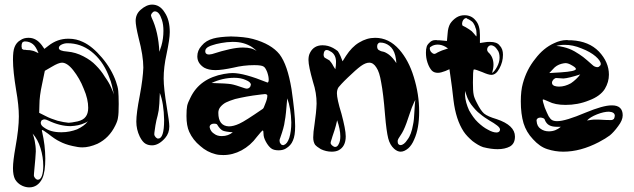

<svg xmlns="http://www.w3.org/2000/svg" viewBox="-20 -725 2742 830"><path d="M121.1 -147.5C135.7 -130.9 147.5 -110.4 155.3 -84C163.1 -58.6 167 -33.2 167 -7.8C167 9.8 165 24.4 161.1 35.2C157.2 45.9 151.4 51.8 144.5 51.8C141.6 51.8 139.6 51.8 138.7 50.8C134.8 48.8 131.8 45.9 128.9 41C126 36.1 126 31.2 127 24.4C131.8 -27.3 134.8 -59.6 134.8 -70.3C134.8 -86.9 132.8 -102.5 129.9 -117.2C127 -129.9 124 -140.6 121.1 -147.5ZM168.9 -174.8C160.2 -180.7 156.2 -187.5 156.2 -194.3C156.2 -198.2 158.2 -201.2 160.2 -205.1C164.1 -207 168 -209 172.9 -209C176.8 -209 181.6 -207 188.5 -204.1C222.7 -187.5 254.9 -179.7 285.2 -179.7C307.6 -180.7 328.1 -184.6 346.7 -193.4C353.5 -196.3 357.4 -198.2 360.4 -201.2C349.6 -186.5 334 -175.8 313.5 -166C293 -158.2 270.5 -153.3 247.1 -153.3H243.2C212.9 -153.3 188.5 -160.2 168.9 -174.8ZM248 -454.1C262.7 -454.1 279.3 -443.4 296.9 -420.9C314.5 -398.4 330.1 -372.1 341.8 -341.8C355.5 -310.5 361.3 -283.2 361.3 -258.8C361.3 -242.2 357.4 -229.5 350.6 -220.7C343.8 -210.9 332 -204.1 315.4 -200.2C296.9 -196.3 283.2 -194.3 276.4 -194.3C263.7 -195.3 248 -198.2 228.5 -203.1C209 -209 191.4 -215.8 176.8 -223.6L149.4 -237.3L150.4 -271.5C150.4 -296.9 154.3 -327.1 162.1 -362.3L173.8 -418.9L204.1 -436.5C223.6 -448.2 238.3 -454.1 248 -454.1ZM271.5 -538.1C309.6 -538.1 343.8 -526.4 375 -502C406.2 -477.5 430.7 -444.3 448.2 -401.4C453.1 -388.7 457 -378.9 459 -373C461.9 -365.2 465.8 -346.7 472.7 -316.4C469.7 -326.2 464.8 -336.9 460 -347.7C455.1 -359.4 446.3 -375 433.6 -392.6C421.9 -412.1 409.2 -427.7 394.5 -442.4C380.9 -457 363.3 -469.7 340.8 -481.4C318.4 -493.2 294.9 -500 271.5 -502C246.1 -503.9 234.4 -508.8 234.4 -517.6C234.4 -523.4 238.3 -528.3 246.1 -532.2C253.9 -536.1 262.7 -538.1 271.5 -538.1ZM87.9 -545.9C100.6 -545.9 112.3 -542 122.1 -534.2C130.9 -527.3 138.7 -514.6 146.5 -495.1C134.8 -501 126 -504.9 120.1 -505.9C114.3 -507.8 105.5 -508.8 93.8 -508.8L89.8 -509.8H85.9C85 -509.8 84 -509.8 82 -509.8C81.1 -510.7 80.1 -510.7 79.1 -511.7C78.1 -511.7 78.1 -511.7 76.2 -512.7C76.2 -513.7 75.2 -514.6 74.2 -515.6C74.2 -516.6 74.2 -518.6 74.2 -519.5C73.2 -521.5 73.2 -523.4 73.2 -525.4C73.2 -538.1 77.1 -544.9 84 -544.9L85.9 -545.9ZM160.2 -530.3C144.5 -550.8 126 -561.5 104.5 -561.5H102.5C89.8 -561.5 78.1 -558.6 67.4 -550.8C56.6 -544.9 47.9 -534.2 43 -521.5C38.1 -509.8 36.1 -491.2 36.1 -466.8C36.1 -432.6 41 -388.7 49.8 -335C57.6 -291 61.5 -253.9 61.5 -221.7C61.5 -186.5 56.6 -142.6 46.9 -88.9C40 -49.8 36.1 -19.5 36.1 2C36.1 22.5 39.1 38.1 44.9 49.8C51.8 61.5 61.5 71.3 76.2 78.1C86.9 83 97.7 85 106.4 85C130.9 85 150.4 72.3 163.1 45.9C171.9 26.4 175.8 -2 175.8 -39.1C175.8 -78.1 170.9 -117.2 162.1 -155.3C161.1 -157.2 161.1 -159.2 161.1 -161.1C161.1 -162.1 161.1 -163.1 162.1 -163.1C165 -163.1 173.8 -157.2 188.5 -146.5C207 -131.8 223.6 -120.1 238.3 -113.3C252.9 -105.5 271.5 -98.6 293.9 -93.8C310.5 -89.8 324.2 -87.9 335.9 -87.9C355.5 -87.9 377 -92.8 401.4 -103.5C435.5 -120.1 460.9 -146.5 478.5 -182.6C485.4 -196.3 489.3 -208 490.2 -217.8C492.2 -227.5 493.2 -247.1 493.2 -275.4C493.2 -301.8 492.2 -320.3 491.2 -332C490.2 -344.7 486.3 -357.4 481.4 -372.1C468.8 -408.2 448.2 -443.4 420.9 -475.6C393.6 -507.8 366.2 -531.2 337.9 -543.9C319.3 -552.7 299.8 -557.6 277.3 -557.6H274.4C244.1 -557.6 215.8 -547.9 189.5 -527.3L171.9 -513.7Z M670.9 -323.2C682.6 -293 688.5 -253.9 689.5 -206.1C689.5 -152.3 680.7 -126 664.1 -126C662.1 -126 660.2 -126 659.2 -127C655.3 -128.9 652.3 -131.8 649.4 -136.7C646.5 -141.6 646.5 -146.5 647.5 -152.3C650.4 -174.8 653.3 -192.4 656.2 -205.1C660.2 -218.8 663.1 -232.4 666 -248C668 -261.7 669.9 -287.1 670.9 -323.2ZM635.7 -648.4 632.8 -657.2C632.8 -662.1 634.8 -666 638.7 -669.9C641.6 -673.8 645.5 -675.8 649.4 -675.8C662.1 -675.8 671.9 -664.1 679.7 -639.6C684.6 -625 686.5 -609.4 686.5 -591.8C686.5 -569.3 683.6 -547.9 677.7 -527.3L668.9 -501C666 -558.6 655.3 -607.4 635.7 -648.4ZM713.9 -585.9C713.9 -621.1 707 -649.4 691.4 -671.9C677.7 -694.3 659.2 -705.1 637.7 -705.1C621.1 -705.1 604.5 -697.3 587.9 -682.6C573.2 -669.9 566.4 -653.3 566.4 -634.8C566.4 -622.1 570.3 -597.7 579.1 -561.5C592.8 -509.8 599.6 -466.8 599.6 -432.6C598.6 -403.3 593.8 -362.3 584 -310.5C574.2 -260.7 569.3 -223.6 569.3 -199.2C569.3 -176.8 574.2 -155.3 584 -134.8C591.8 -119.1 600.6 -108.4 609.4 -103.5C618.2 -98.6 627 -96.7 637.7 -96.7C656.2 -96.7 675.8 -107.4 694.3 -128.9C706.1 -142.6 711.9 -159.2 711.9 -178.7C711.9 -192.4 708 -219.7 701.2 -260.7C692.4 -314.5 687.5 -356.4 687.5 -385.7C687.5 -418 691.4 -453.1 700.2 -492.2C709 -534.2 713.9 -565.4 713.9 -585.9Z M1073.2 -556.6C1047.9 -563.5 1016.6 -566.4 978.5 -567.4C945.3 -566.4 919.9 -563.5 902.3 -558.6C880.9 -552.7 864.3 -543 851.6 -527.3C838.9 -513.7 833 -498 833 -481.4C833 -460.9 842.8 -445.3 862.3 -432.6C875 -425.8 890.6 -421.9 911.1 -421.9C931.6 -421.9 957 -425.8 989.3 -432.6C1017.6 -439.5 1046.9 -443.4 1079.1 -443.4C1099.6 -443.4 1113.3 -441.4 1119.1 -437.5C1125 -434.6 1129.9 -425.8 1134.8 -414.1C1139.6 -400.4 1141.6 -389.6 1141.6 -380.9C1141.6 -372.1 1139.6 -368.2 1135.7 -368.2H1134.8L1133.8 -369.1C1068.4 -395.5 1019.5 -409.2 985.4 -409.2C976.6 -409.2 964.8 -408.2 948.2 -405.3C877.9 -392.6 830.1 -358.4 803.7 -303.7C795.9 -289.1 791 -276.4 789.1 -267.6C787.1 -257.8 786.1 -243.2 786.1 -223.6C786.1 -195.3 790 -172.9 797.9 -155.3C808.6 -131.8 824.2 -111.3 845.7 -93.8C865.2 -76.2 887.7 -64.5 911.1 -58.6C920.9 -55.7 932.6 -54.7 945.3 -54.7C972.7 -54.7 999 -61.5 1024.4 -75.2C1049.8 -88.9 1072.3 -108.4 1090.8 -133.8C1105.5 -152.3 1114.3 -161.1 1115.2 -161.1C1118.2 -161.1 1119.1 -156.2 1119.1 -147.5C1119.1 -136.7 1122.1 -126 1128.9 -113.3C1135.7 -100.6 1142.6 -91.8 1150.4 -85C1158.2 -78.1 1169.9 -75.2 1184.6 -75.2C1197.3 -75.2 1208 -78.1 1215.8 -83C1230.5 -91.8 1240.2 -102.5 1246.1 -117.2C1252.9 -131.8 1255.9 -152.3 1255.9 -179.7C1255.9 -217.8 1250 -271.5 1240.2 -339.8C1228.5 -410.2 1211.9 -459 1188.5 -490.2C1165 -519.5 1127 -542 1073.2 -556.6ZM905.3 -190.4C914.1 -190.4 918.9 -188.5 919.9 -184.6C927.7 -171.9 935.5 -164.1 943.4 -160.2C951.2 -157.2 965.8 -154.3 986.3 -153.3C973.6 -142.6 958 -136.7 938.5 -136.7C925.8 -136.7 915 -139.6 906.2 -146.5C896.5 -152.3 889.6 -161.1 886.7 -172.9C885.7 -177.7 886.7 -182.6 890.6 -185.5C893.6 -188.5 898.4 -190.4 905.3 -190.4ZM1221.7 -299.8C1232.4 -271.5 1238.3 -236.3 1239.3 -195.3C1239.3 -168.9 1236.3 -147.5 1230.5 -128.9C1224.6 -111.3 1216.8 -101.6 1208 -98.6L1206.1 -97.7H1204.1C1199.2 -97.7 1195.3 -99.6 1193.4 -103.5C1189.5 -107.4 1188.5 -112.3 1188.5 -117.2C1188.5 -121.1 1189.5 -125 1191.4 -128.9C1202.1 -159.2 1209 -182.6 1210.9 -201.2C1214.8 -218.8 1217.8 -252 1221.7 -299.8ZM1107.4 -316.4C1118.2 -317.4 1124 -318.4 1126 -318.4C1132.8 -317.4 1135.7 -315.4 1135.7 -311.5C1135.7 -302.7 1132.8 -291 1127 -277.3C1122.1 -262.7 1118.2 -254.9 1115.2 -253.9C1065.4 -219.7 1032.2 -198.2 1014.6 -190.4C998 -182.6 982.4 -178.7 969.7 -178.7C939.5 -179.7 923.8 -199.2 923.8 -237.3C923.8 -247.1 926.8 -255.9 933.6 -263.7C939.5 -270.5 947.3 -277.3 957 -282.2C966.8 -287.1 980.5 -292 996.1 -296.9C1013.7 -300.8 1029.3 -304.7 1046.9 -307.6C1062.5 -310.5 1083 -313.5 1107.4 -316.4ZM993.2 -388.7C1011.7 -388.7 1028.3 -385.7 1043 -378.9C1057.6 -373 1064.5 -366.2 1064.5 -358.4C1063.5 -354.5 1062.5 -351.6 1061.5 -349.6C1055.7 -341.8 1047.9 -339.8 1037.1 -343.8C1009.8 -353.5 990.2 -359.4 978.5 -361.3C965.8 -363.3 938.5 -365.2 894.5 -366.2C925.8 -380.9 959 -388.7 993.2 -388.7ZM886.7 -525.4C887.7 -526.4 891.6 -527.3 900.4 -530.3C908.2 -533.2 919.9 -536.1 936.5 -539.1C953.1 -542 968.8 -543.9 984.4 -543.9H988.3C1019.5 -543.9 1046.9 -536.1 1069.3 -521.5C1079.1 -514.6 1085.9 -508.8 1089.8 -503.9C1076.2 -514.6 1056.6 -519.5 1031.2 -519.5H1028.3C998 -519.5 954.1 -509.8 896.5 -491.2C889.6 -490.2 884.8 -489.3 883.8 -489.3C873 -489.3 867.2 -494.1 867.2 -503.9C867.2 -512.7 874 -520.5 886.7 -525.4Z M1437.5 -205.1C1446.3 -178.7 1451.2 -156.2 1451.2 -135.7C1451.2 -122.1 1449.2 -111.3 1444.3 -102.5C1440.4 -93.8 1435.5 -89.8 1428.7 -89.8C1425.8 -89.8 1422.9 -90.8 1418.9 -93.8C1412.1 -98.6 1409.2 -103.5 1409.2 -107.4C1409.2 -110.4 1411.1 -116.2 1414.1 -125C1414.1 -126 1415 -128.9 1417 -134.8L1425.8 -161.1C1429.7 -172.9 1433.6 -187.5 1437.5 -205.1ZM1775.4 -293C1774.4 -285.2 1772.5 -268.6 1771.5 -244.1C1770.5 -218.8 1768.6 -199.2 1765.6 -186.5C1760.7 -158.2 1752.9 -135.7 1741.2 -121.1C1731.4 -105.5 1720.7 -97.7 1710.9 -97.7C1703.1 -98.6 1699.2 -103.5 1699.2 -112.3V-117.2C1700.2 -122.1 1704.1 -129.9 1711.9 -140.6C1719.7 -151.4 1728.5 -168.9 1737.3 -193.4C1739.3 -199.2 1744.1 -212.9 1751 -233.4C1757.8 -253.9 1763.7 -269.5 1768.6 -279.3C1771.5 -285.2 1773.4 -290 1775.4 -293ZM1383.8 -475.6C1380.9 -478.5 1378.9 -482.4 1378.9 -489.3C1379.9 -502 1383.8 -508.8 1392.6 -508.8C1397.5 -508.8 1404.3 -505.9 1413.1 -500C1425.8 -491.2 1432.6 -476.6 1432.6 -457C1432.6 -446.3 1431.6 -436.5 1429.7 -425.8C1427.7 -428.7 1424.8 -432.6 1420.9 -439.5C1418 -445.3 1415 -450.2 1412.1 -454.1C1409.2 -458 1407.2 -460.9 1404.3 -463.9C1402.3 -464.8 1395.5 -468.8 1383.8 -475.6ZM1624 -541C1638.7 -541 1651.4 -536.1 1663.1 -527.3C1675.8 -517.6 1683.6 -503.9 1688.5 -485.4C1691.4 -472.7 1693.4 -460.9 1693.4 -452.1C1683.6 -467.8 1672.9 -479.5 1662.1 -488.3C1651.4 -496.1 1641.6 -501 1634.8 -502C1627.9 -502.9 1622.1 -505.9 1617.2 -508.8C1612.3 -511.7 1610.4 -517.6 1610.4 -524.4C1610.4 -529.3 1611.3 -533.2 1614.3 -536.1C1616.2 -539.1 1619.1 -541 1624 -541ZM1706.1 -510.7C1675.8 -544.9 1641.6 -561.5 1601.6 -561.5C1577.1 -561.5 1554.7 -554.7 1532.2 -541C1510.7 -528.3 1492.2 -508.8 1475.6 -483.4L1460.9 -460L1452.1 -482.4C1448.2 -491.2 1444.3 -498 1440.4 -503.9C1435.5 -507.8 1428.7 -512.7 1419.9 -517.6C1405.3 -525.4 1390.6 -529.3 1374 -529.3C1349.6 -529.3 1331.1 -518.6 1320.3 -497.1C1315.4 -488.3 1313.5 -477.5 1313.5 -465.8C1313.5 -447.3 1320.3 -416 1333 -371.1C1343.8 -338.9 1348.6 -307.6 1348.6 -277.3C1347.7 -251 1344.7 -221.7 1339.8 -188.5C1335.9 -164.1 1334 -145.5 1334 -130.9C1334 -117.2 1336.9 -107.4 1341.8 -99.6C1346.7 -93.8 1355.5 -86.9 1367.2 -80.1C1381.8 -73.2 1397.5 -69.3 1414.1 -69.3C1425.8 -69.3 1435.5 -71.3 1443.4 -75.2C1463.9 -85.9 1474.6 -105.5 1474.6 -135.7C1474.6 -156.2 1467.8 -189.5 1456.1 -233.4C1442.4 -277.3 1436.5 -306.6 1436.5 -321.3C1436.5 -332 1438.5 -339.8 1443.4 -347.7C1448.2 -353.5 1460.9 -368.2 1483.4 -389.6C1506.8 -412.1 1525.4 -428.7 1540 -439.5C1553.7 -449.2 1565.4 -454.1 1576.2 -454.1C1587.9 -454.1 1598.6 -447.3 1607.4 -432.6C1616.2 -419.9 1623 -398.4 1627.9 -368.2C1633.8 -337.9 1639.6 -291 1644.5 -228.5C1648.4 -180.7 1653.3 -146.5 1658.2 -127C1663.1 -107.4 1671.9 -92.8 1683.6 -82C1693.4 -73.2 1703.1 -69.3 1711.9 -69.3C1722.7 -69.3 1733.4 -74.2 1745.1 -84C1754.9 -92.8 1763.7 -105.5 1770.5 -122.1C1785.2 -154.3 1792 -194.3 1792 -242.2C1792 -293 1784.2 -342.8 1768.6 -392.6C1753.9 -441.4 1732.4 -480.5 1706.1 -510.7Z M1991.2 -332C1996.1 -310.5 2003.9 -291 2016.6 -273.4C2029.3 -256.8 2042 -242.2 2055.7 -232.4C2069.3 -220.7 2083 -211.9 2095.7 -204.1C2109.4 -196.3 2120.1 -189.5 2128.9 -182.6C2137.7 -175.8 2141.6 -169.9 2141.6 -165C2141.6 -162.1 2140.6 -160.2 2139.6 -158.2C2136.7 -154.3 2132.8 -152.3 2126 -152.3C2116.2 -152.3 2103.5 -156.2 2089.8 -164.1C2074.2 -171.9 2060.5 -182.6 2045.9 -196.3C2031.2 -210 2019.5 -227.5 2007.8 -248C1998 -269.5 1991.2 -292 1990.2 -314.5ZM2090.8 -499C2087.9 -502 2085.9 -505.9 2085.9 -510.7C2085.9 -515.6 2087.9 -520.5 2090.8 -523.4C2093.8 -527.3 2098.6 -529.3 2103.5 -529.3C2113.3 -528.3 2122.1 -522.5 2129.9 -509.8C2136.7 -502 2139.6 -490.2 2139.6 -475.6C2139.6 -462.9 2135.7 -449.2 2128.9 -436.5C2122.1 -423.8 2115.2 -415 2107.4 -409.2C2111.3 -422.9 2113.3 -434.6 2113.3 -445.3C2113.3 -467.8 2105.5 -486.3 2090.8 -499ZM1872.1 -532.2C1882.8 -532.2 1894.5 -529.3 1906.2 -522.5C1911.1 -519.5 1914.1 -516.6 1917 -515.6C1907.2 -512.7 1898.4 -509.8 1890.6 -506.8C1882.8 -503.9 1876 -500 1871.1 -498C1866.2 -494.1 1862.3 -493.2 1859.4 -492.2H1857.4C1852.5 -492.2 1848.6 -495.1 1843.8 -500C1839.8 -504.9 1837.9 -510.7 1837.9 -515.6C1837.9 -518.6 1838.9 -521.5 1841.8 -522.5C1850.6 -529.3 1861.3 -532.2 1872.1 -532.2ZM1981.4 -613.3C1978.5 -614.3 1977.5 -618.2 1977.5 -623C1977.5 -627.9 1979.5 -633.8 1982.4 -638.7C1986.3 -643.6 1990.2 -646.5 1994.1 -646.5H1997.1C1998 -645.5 2000 -644.5 2002 -642.6C2004.9 -642.6 2008.8 -639.6 2013.7 -636.7C2018.6 -633.8 2023.4 -629.9 2026.4 -625C2029.3 -620.1 2033.2 -614.3 2035.2 -605.5C2039.1 -597.7 2040 -588.9 2040 -580.1V-575.2C2040 -572.3 2040 -569.3 2039.1 -567.4C2031.2 -577.1 2024.4 -585 2019.5 -589.8C2013.7 -594.7 2004.9 -600.6 1993.2 -607.4ZM2054.7 -574.2C2054.7 -602.5 2048.8 -623 2035.2 -637.7C2023.4 -652.3 2006.8 -659.2 1988.3 -659.2C1975.6 -659.2 1963.9 -656.2 1953.1 -649.4C1941.4 -641.6 1932.6 -632.8 1925.8 -622.1C1919.9 -611.3 1916 -597.7 1915 -580.1L1912.1 -547.9L1880.9 -550.8C1877.9 -550.8 1875 -550.8 1871.1 -550.8C1868.2 -551.8 1865.2 -551.8 1864.3 -551.8C1857.4 -551.8 1851.6 -550.8 1847.7 -548.8C1844.7 -547.9 1839.8 -543.9 1835 -539.1C1829.1 -533.2 1825.2 -527.3 1824.2 -521.5C1822.3 -516.6 1821.3 -507.8 1821.3 -497.1C1821.3 -482.4 1823.2 -468.8 1828.1 -454.1C1833 -439.5 1838.9 -428.7 1846.7 -419.9C1853.5 -413.1 1862.3 -410.2 1873 -410.2C1881.8 -410.2 1892.6 -413.1 1905.3 -418L1922.9 -425.8L1928.7 -384.8C1931.6 -367.2 1935.5 -335.9 1940.4 -292C1947.3 -235.4 1961.9 -190.4 1984.4 -156.2C1994.1 -141.6 2006.8 -128.9 2022.5 -115.2C2038.1 -103.5 2053.7 -93.8 2068.4 -88.9C2091.8 -83 2112.3 -80.1 2130.9 -80.1C2152.3 -80.1 2169.9 -84 2184.6 -91.8C2199.2 -100.6 2206.1 -114.3 2206.1 -134.8C2206.1 -167 2179.7 -192.4 2127 -210C2100.6 -217.8 2083 -225.6 2072.3 -234.4C2062.5 -243.2 2052.7 -257.8 2042 -279.3C2033.2 -295.9 2028.3 -308.6 2027.3 -317.4C2025.4 -326.2 2024.4 -343.8 2024.4 -368.2C2024.4 -403.3 2025.4 -421.9 2028.3 -424.8H2030.3C2034.2 -424.8 2045.9 -420.9 2065.4 -413.1C2083 -405.3 2095.7 -401.4 2103.5 -401.4H2104.5C2117.2 -401.4 2128.9 -410.2 2138.7 -428.7C2149.4 -448.2 2154.3 -467.8 2154.3 -488.3C2154.3 -503.9 2150.4 -517.6 2140.6 -527.3C2132.8 -539.1 2118.2 -543.9 2097.7 -543.9C2090.8 -543.9 2085 -543.9 2081.1 -543L2054.7 -539.1Z M2315.4 -216.8C2320.3 -216.8 2324.2 -215.8 2329.1 -213.9C2333 -211.9 2335 -210 2335 -207C2339.8 -195.3 2346.7 -187.5 2354.5 -183.6C2363.3 -178.7 2375 -176.8 2389.6 -176.8H2404.3C2389.6 -164.1 2373 -157.2 2352.5 -157.2C2338.9 -157.2 2327.1 -161.1 2317.4 -168C2306.6 -174.8 2300.8 -186.5 2299.8 -201.2C2298.8 -206.1 2299.8 -209 2303.7 -212.9C2305.7 -214.8 2310.5 -216.8 2315.4 -216.8ZM2517.6 -204.1C2526.4 -213.9 2541 -222.7 2560.5 -230.5C2580.1 -238.3 2597.7 -242.2 2612.3 -242.2C2628.9 -241.2 2637.7 -235.4 2637.7 -224.6C2637.7 -219.7 2635.7 -214.8 2633.8 -210.9C2629.9 -208 2627 -206.1 2623 -206.1H2612.3C2607.4 -206.1 2598.6 -206.1 2586.9 -207C2574.2 -208 2564.5 -208 2557.6 -208C2548.8 -208 2542 -208 2537.1 -207C2529.3 -206.1 2522.5 -205.1 2517.6 -204.1ZM2488.3 -403.3C2477.5 -388.7 2463.9 -376 2448.2 -365.2C2430.7 -355.5 2414.1 -350.6 2396.5 -350.6C2389.6 -350.6 2383.8 -351.6 2377 -353.5C2370.1 -356.4 2366.2 -360.4 2366.2 -367.2C2366.2 -372.1 2368.2 -376 2372.1 -380.9C2377 -385.7 2380.9 -387.7 2384.8 -387.7H2385.7C2402.3 -386.7 2413.1 -385.7 2416 -385.7C2430.7 -386.7 2455.1 -392.6 2488.3 -403.3ZM2407.2 -449.2C2415 -451.2 2420.9 -452.1 2424.8 -452.1C2430.7 -452.1 2438.5 -450.2 2447.3 -445.3C2461.9 -437.5 2469.7 -431.6 2469.7 -426.8C2469.7 -419.9 2447.3 -415 2403.3 -412.1L2354.5 -409.2L2371.1 -426.8C2379.9 -437.5 2392.6 -445.3 2407.2 -449.2ZM2384.8 -526.4C2394.5 -529.3 2406.2 -531.2 2420.9 -531.2C2444.3 -531.2 2468.8 -526.4 2494.1 -515.6C2519.5 -505.9 2540 -494.1 2554.7 -481.4C2569.3 -468.8 2577.1 -457 2577.1 -448.2C2577.1 -444.3 2575.2 -441.4 2571.3 -438.5C2568.4 -435.5 2565.4 -434.6 2561.5 -434.6C2553.7 -435.5 2546.9 -438.5 2542 -443.4C2523.4 -460 2509.8 -471.7 2501 -478.5C2491.2 -486.3 2478.5 -494.1 2463.9 -502.9C2448.2 -511.7 2432.6 -517.6 2416 -521.5C2403.3 -524.4 2393.6 -526.4 2384.8 -526.4ZM2452.1 -550.8C2448.2 -550.8 2444.3 -550.8 2438.5 -550.8C2434.6 -551.8 2430.7 -551.8 2428.7 -551.8C2412.1 -551.8 2393.6 -546.9 2375 -538.1C2344.7 -524.4 2317.4 -502 2293.9 -470.7C2268.6 -439.5 2251 -404.3 2240.2 -364.3C2234.4 -343.8 2231.4 -317.4 2231.4 -287.1C2231.4 -250 2235.4 -218.8 2243.2 -192.4C2251 -167 2264.6 -143.6 2284.2 -123C2303.7 -101.6 2324.2 -86.9 2346.7 -80.1C2368.2 -73.2 2390.6 -69.3 2415 -69.3C2464.8 -69.3 2515.6 -83 2568.4 -110.4C2588.9 -121.1 2604.5 -130.9 2616.2 -139.6C2627 -148.4 2639.6 -162.1 2652.3 -179.7C2665 -196.3 2671.9 -211.9 2671.9 -226.6C2671.9 -254.9 2656.2 -269.5 2626 -269.5H2624C2598.6 -269.5 2561.5 -258.8 2511.7 -238.3C2454.1 -213.9 2413.1 -201.2 2388.7 -201.2C2378.9 -201.2 2371.1 -203.1 2366.2 -206.1C2361.3 -209 2356.4 -214.8 2351.6 -222.7C2346.7 -231.4 2341.8 -244.1 2335 -259.8C2329.1 -277.3 2326.2 -288.1 2326.2 -293C2326.2 -293.9 2326.2 -293.9 2327.1 -294.9C2328.1 -295.9 2336.9 -293 2351.6 -286.1C2370.1 -276.4 2394.5 -271.5 2424.8 -271.5C2459 -271.5 2493.2 -277.3 2526.4 -291C2558.6 -302.7 2582 -320.3 2594.7 -340.8C2606.4 -360.4 2612.3 -380.9 2612.3 -402.3C2612.3 -438.5 2597.7 -471.7 2569.3 -502C2540 -532.2 2501 -547.9 2452.1 -550.8Z"/></svg>

Font: Puffy Slushy
Style: Regular
Weight: 400
Designer: Intuisi Creative
Foundry: Intuisi Creative
Version: Version 001.000